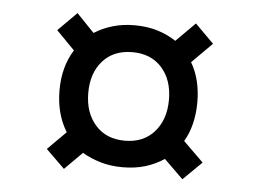

<svg xmlns="http://www.w3.org/2000/svg" viewBox="-39 -617 693 512"><g transform="rotate(5 308.0 -360.5)"><path d="M99 -201 148 -250Q119 -297 119 -360Q119 -423 148 -469L99 -519L149 -569L196 -520Q218 -534 245 -542Q272 -550 304 -550Q337 -550 365 -541.5Q393 -533 415 -518L466 -569L516 -519L462 -465Q475 -443 481.5 -416.5Q488 -390 488 -360Q488 -330 481.5 -303Q475 -276 462 -254L516 -201L466 -152L415 -202Q393 -187 365.5 -178.5Q338 -170 304 -170Q272 -170 245 -178Q218 -186 196 -199L149 -152ZM304 -241Q354 -241 383 -274Q412 -307 412 -360Q412 -413 383 -445.5Q354 -478 304 -478Q254 -478 225 -445.5Q196 -413 196 -360Q196 -307 225 -274Q254 -241 304 -241Z"/></g></svg>

Font: Kufam
Style: Regular
Weight: 400
Designer: Wael Morcos, Artur Schmal
Foundry: Original Type
Version: Version 1.301; ttfautohint (v1.8.3)